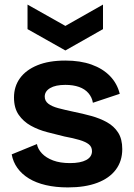

<svg xmlns="http://www.w3.org/2000/svg" viewBox="-20 -803 584 837"><path d="M276 14Q223 14 180 4Q137 -6 106 -25Q75 -44 56 -70.5Q37 -97 31 -130L141 -175Q145 -153 163 -134Q181 -115 211.5 -103.5Q242 -92 285 -92Q331 -92 356 -105.5Q381 -119 381 -144Q381 -163 367 -174Q353 -185 326 -193Q299 -201 261 -208Q224 -217 185.5 -227Q147 -237 114.5 -255Q82 -273 61.5 -302.5Q41 -332 41 -378Q41 -426 67 -462Q93 -498 143 -518.5Q193 -539 265 -539Q330 -539 379 -521.5Q428 -504 459.5 -471.5Q491 -439 502 -394L385 -355Q381 -379 365.5 -397Q350 -415 324.5 -424Q299 -433 265 -433Q222 -433 198.5 -419Q175 -405 175 -382Q175 -363 190.5 -351Q206 -339 234 -331.5Q262 -324 300 -316Q340 -308 378 -297.5Q416 -287 446.5 -270Q477 -253 495 -225Q513 -197 513 -153Q513 -101 485 -63.5Q457 -26 404 -6Q351 14 276 14ZM100 -783 265 -690 429 -783V-676L265 -583L100 -676Z"/></svg>

Font: Bricolage Grotesque
Style: Bold
Weight: 700
Designer: Mathieu Triay
Foundry: Atelier Triay
Version: Version 1.001;gftools[0.9.33.dev8+g029e19f]